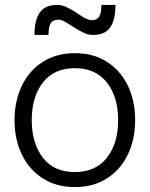

<svg xmlns="http://www.w3.org/2000/svg" viewBox="-20 -748 609 780"><path d="M39 -260Q39 -337 68.5 -399Q98 -461 153.5 -496.5Q209 -532 284 -532Q360 -532 415 -496.5Q470 -461 499.5 -399.5Q529 -338 529 -260Q529 -182 499.5 -120.5Q470 -59 415 -23.5Q360 12 284 12Q209 12 153.5 -23.5Q98 -59 68.5 -121Q39 -183 39 -260ZM284 -49Q369 -49 414.5 -107.5Q460 -166 460 -260Q460 -354 414.5 -412.5Q369 -471 284 -471Q199 -471 154 -412.5Q109 -354 109 -260Q109 -166 154 -107.5Q199 -49 284 -49ZM211 -728Q229 -728 246 -721Q263 -714 285 -700Q290 -697 304.5 -687Q319 -677 331 -671.5Q343 -666 353 -666Q374 -666 383 -680.5Q392 -695 392 -728H449Q449 -667 427.5 -636.5Q406 -606 358 -606Q340 -606 324 -613Q308 -620 285 -634Q278 -638 264 -647.5Q250 -657 238.5 -662.5Q227 -668 217 -668Q195 -668 186 -653.5Q177 -639 177 -606H120Q120 -667 142 -697.5Q164 -728 211 -728Z"/></svg>

Font: Aspekta 300
Style: Regular
Weight: 300
Designer: Ivo Dolenc
Version: Version 2.000